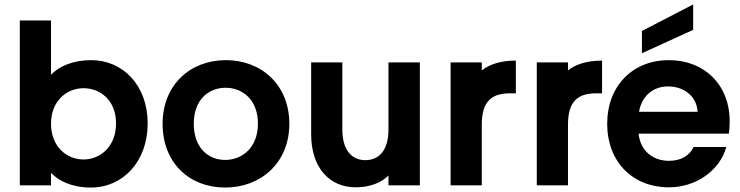

<svg xmlns="http://www.w3.org/2000/svg" viewBox="-20 -832 3323 862"><path d="M389 -562C306 -562 243 -533 209 -496V-740H69V0H209V-56C243 -20 302 10 389 10C530 10 643 -105 643 -278C643 -450 531 -562 389 -562ZM209 -277C209 -379 280 -436 355 -436C431 -436 501 -381 501 -278C501 -175 431 -116 355 -116C280 -116 209 -173 209 -277Z M991 10C1151 10 1279 -101 1279 -276C1279 -451 1154 -562 994 -562C834 -562 710 -451 710 -276C710 -101 830 10 991 10ZM850 -277C850 -386 918 -438 993 -438C1067 -438 1138 -386 1138 -277C1138 -167 1065 -114 991 -114C916 -114 850 -167 850 -277Z M1865 0V-552H1724V-250C1724 -160 1684 -113 1620 -113C1558 -113 1517 -160 1517 -250V-552H1377V-229C1377 -77 1461 9 1577 9C1639 9 1692 -11 1724 -44V0Z M2003 -552V0H2143V-273C2143 -381 2191 -413 2270 -413H2296V-560C2228 -560 2177 -543 2143 -516V-552Z M2390 -552V0H2530V-273C2530 -381 2578 -413 2657 -413H2683V-560C2615 -560 2564 -543 2530 -516V-552Z M3112 -330H2849C2861 -402 2913 -444 2979 -444C3051 -444 3108 -400 3112 -330ZM2706 -276C2706 -106 2820 9 2983 9C3105 9 3211 -66 3241 -172H3094C3077 -137 3043 -110 2983 -110C2913 -110 2855 -153 2847 -232H3252C3255 -250 3256 -270 3256 -287C3256 -451 3143 -562 2983 -562C2820 -562 2706 -446 2706 -276ZM2862 -593 3092 -698V-812L2862 -693Z"/></svg>

Font: Malmofest SemiBold
Style: Regular
Weight: 600
Designer: Jonny Pinhorn (Poppins), Kolossal
Version: Version 1.004;Glyphs 3.1.2 (3151)